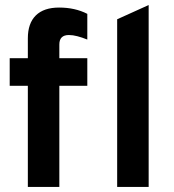

<svg xmlns="http://www.w3.org/2000/svg" viewBox="-20 -742 692 762"><path d="M90.5 0V-401.5H18.5V-511H90.5V-590Q90.5 -649.5 122.2 -680.8Q154 -712 214.5 -712Q278 -712 326.5 -687V-585Q305.5 -593.5 287.2 -598.2Q269 -603 253.5 -603Q215.5 -603 215.5 -565.5V-511H326.5V-401.5H215.5V0ZM445 0V-665.5L570 -722V0Z"/></svg>

Font: Overpass
Style: Bold
Weight: 700
Designer: Delve Withrington, Dave Bailey, Thomas Jockin
Foundry: Delve Fonts LLC
Version: Version 4.000; ttfautohint (v1.8.3)